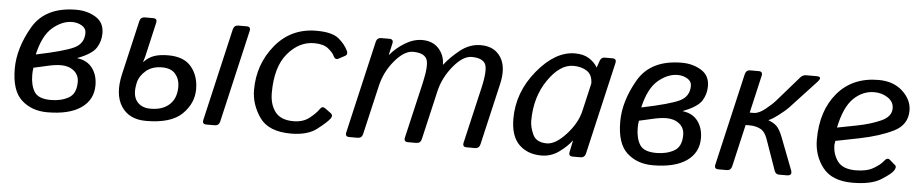

<svg xmlns="http://www.w3.org/2000/svg" viewBox="-36 -742 4673 971"><g transform="rotate(5 2300.5 -256.5)"><path d="M35.2 -197.3Q35.2 -300.8 98.6 -410.9Q162.1 -521 320.3 -521Q375.5 -521 418.5 -494.9Q461.4 -468.8 461.4 -414.1Q461.4 -372.1 439.7 -338.9Q418 -305.7 345.7 -278.3V-277.3Q396.5 -271 422.9 -235.6Q449.2 -200.2 449.2 -148.9Q449.2 -75.2 389.2 -33.4Q329.1 8.3 217.8 8.3Q138.7 8.3 86.9 -38.8Q35.2 -85.9 35.2 -197.3ZM126 -174.3Q126 -121.1 146.5 -88.1Q167 -55.2 230.5 -55.2Q282.2 -55.2 320.3 -76.4Q358.4 -97.7 358.4 -157.2Q358.4 -193.4 332.5 -214.1Q306.6 -234.9 267.6 -234.9Q237.3 -234.9 199.2 -225.8Q161.1 -216.8 128.9 -210Q126 -191.4 126 -174.3ZM134.8 -277.8Q278.8 -307.6 327.1 -331.1Q375.5 -354.5 375.5 -408.2Q375.5 -431.6 353.5 -444.6Q331.5 -457.5 304.2 -457.5Q253.9 -457.5 205.6 -416.7Q157.2 -376 134.8 -277.8Z M578.1 -216.8 641.6 -490.7Q646.5 -512.7 668.5 -512.7H710.4Q732.4 -512.7 727.5 -490.7L687.5 -316.9Q682.6 -297.9 678.7 -287.1H679.7Q702.1 -311.5 731 -321.8Q759.8 -332 803.7 -332Q882.8 -332 920.4 -286.6Q958 -241.2 958 -172.9Q958 -101.6 901.9 -46.6Q845.7 8.3 718.8 8.3Q632.8 8.3 593.5 -52.5Q554.2 -113.3 578.1 -216.8ZM656.2 -180.7Q642.1 -119.1 665.3 -87.2Q688.5 -55.2 736.8 -55.2Q797.9 -55.2 832.5 -87.2Q867.2 -119.1 867.2 -178.7Q867.2 -215.8 845.2 -242.2Q823.2 -268.6 777.3 -268.6Q727.5 -268.6 696 -242.2Q664.6 -215.8 656.2 -180.7ZM1024.9 0Q1002.9 0 1007.8 -22L1116.2 -490.7Q1121.1 -512.7 1143.1 -512.7H1185.1Q1207 -512.7 1202.1 -490.7L1093.8 -22Q1088.9 0 1066.9 0Z M1250 -196.3Q1250 -325.7 1329.8 -423.3Q1409.7 -521 1539.1 -521Q1618.2 -521 1651.9 -493.4Q1685.5 -465.8 1700.7 -432.6Q1708.5 -415 1693.8 -407.2L1661.6 -390.1Q1645 -381.3 1635.7 -402.3Q1628.9 -418 1604.5 -437.7Q1580.1 -457.5 1532.7 -457.5Q1456.5 -457.5 1398.7 -389.2Q1340.8 -320.8 1340.8 -189Q1340.8 -129.4 1369.4 -92.3Q1397.9 -55.2 1461.4 -55.2Q1511.7 -55.2 1543.9 -81.3Q1576.2 -107.4 1589.8 -127.9Q1601.1 -145 1615.7 -134.8L1646.5 -112.3Q1660.6 -102.1 1648.9 -85.4Q1634.8 -65.9 1586.9 -28.8Q1539.1 8.3 1455.1 8.3Q1340.8 8.3 1295.4 -56.9Q1250 -122.1 1250 -196.3Z M1750.5 0Q1728.5 0 1733.4 -22L1841.8 -490.7Q1846.7 -512.7 1868.7 -512.7H1909.7Q1931.6 -512.7 1926.8 -490.7L1913.6 -432.1H1915.5Q1944.3 -467.3 1988 -494.1Q2031.7 -521 2075.7 -521Q2129.4 -521 2159.9 -487.1Q2190.4 -453.1 2190.4 -406.7H2192.4Q2223.1 -446.8 2270.3 -483.9Q2317.4 -521 2373.5 -521Q2441.9 -521 2474.6 -470.9Q2507.3 -420.9 2487.3 -334L2415 -22Q2410.2 0 2388.2 0H2346.2Q2324.2 0 2329.1 -22L2395 -305.7Q2417 -400.9 2401.4 -429.2Q2385.7 -457.5 2332 -457.5Q2288.1 -457.5 2239.5 -398.7Q2190.9 -339.8 2174.8 -270.5L2117.2 -22Q2112.3 0 2090.3 0H2048.3Q2026.4 0 2031.2 -22L2097.2 -305.7Q2119.1 -400.9 2103.5 -429.2Q2087.9 -457.5 2034.2 -457.5Q1990.2 -457.5 1942.1 -400.6Q1894 -343.8 1877 -270.5L1819.3 -22Q1814.5 0 1792.5 0Z M2569.3 -165.5Q2569.3 -299.8 2660.4 -410.4Q2751.5 -521 2851.6 -521Q2895.5 -521 2923.8 -502.7Q2952.1 -484.4 2965.8 -460H2966.8L2977.1 -490.7Q2984.4 -512.7 3001 -512.7H3042Q3064 -512.7 3059.1 -490.7L2950.7 -22Q2945.8 0 2923.8 0H2884.3Q2862.8 0 2867.2 -22L2879.4 -80.6H2878.4Q2854.5 -48.8 2814.7 -20.3Q2774.9 8.3 2726.1 8.3Q2655.3 8.3 2612.3 -34.4Q2569.3 -77.1 2569.3 -165.5ZM2660.2 -162.1Q2660.2 -129.9 2677.5 -92.5Q2694.8 -55.2 2748.5 -55.2Q2792.5 -55.2 2845.7 -113.3Q2898.9 -171.4 2913.6 -234.4L2946.3 -376Q2946.3 -419.9 2918.2 -438.7Q2890.1 -457.5 2848.6 -457.5Q2780.3 -457.5 2720.2 -369.9Q2660.2 -282.2 2660.2 -162.1Z M3108.9 -197.3Q3108.9 -300.8 3172.4 -410.9Q3235.8 -521 3394 -521Q3449.2 -521 3492.2 -494.9Q3535.2 -468.8 3535.2 -414.1Q3535.2 -372.1 3513.4 -338.9Q3491.7 -305.7 3419.4 -278.3V-277.3Q3470.2 -271 3496.6 -235.6Q3522.9 -200.2 3522.9 -148.9Q3522.9 -75.2 3462.9 -33.4Q3402.8 8.3 3291.5 8.3Q3212.4 8.3 3160.6 -38.8Q3108.9 -85.9 3108.9 -197.3ZM3199.7 -174.3Q3199.7 -121.1 3220.2 -88.1Q3240.7 -55.2 3304.2 -55.2Q3356 -55.2 3394 -76.4Q3432.1 -97.7 3432.1 -157.2Q3432.1 -193.4 3406.2 -214.1Q3380.4 -234.9 3341.3 -234.9Q3311 -234.9 3272.9 -225.8Q3234.9 -216.8 3202.6 -210Q3199.7 -191.4 3199.7 -174.3ZM3208.5 -277.8Q3352.5 -307.6 3400.9 -331.1Q3449.2 -354.5 3449.2 -408.2Q3449.2 -431.6 3427.2 -444.6Q3405.3 -457.5 3377.9 -457.5Q3327.6 -457.5 3279.3 -416.7Q3231 -376 3208.5 -277.8Z M3624 0Q3602.1 0 3606.9 -22L3715.3 -490.7Q3720.2 -512.7 3742.2 -512.7H3784.2Q3806.2 -512.7 3801.3 -490.7L3757.3 -299.8H3777.3Q3803.2 -299.8 3835.4 -325.7Q3867.7 -351.6 3884.8 -371.1L3997.1 -500Q4008.3 -512.7 4025.9 -512.7H4078.1Q4111.3 -512.7 4084.5 -483.9L3952.6 -341.8Q3939.5 -327.6 3906 -302Q3872.6 -276.4 3855.5 -270.5L3855 -269.5Q3880.9 -260.3 3897.2 -244.9Q3913.6 -229.5 3929.7 -187.5L3990.7 -28.8Q4002 0 3971.2 0H3932.1Q3915 0 3908.7 -18.1L3853.5 -174.8Q3840.8 -211.4 3816.9 -223.4Q3793 -235.4 3762.7 -235.4H3742.2L3692.9 -22Q3688 0 3666 0Z M4107.4 -193.4Q4107.4 -339.8 4183.8 -430.4Q4260.3 -521 4392.6 -521Q4468.3 -521 4514.9 -477.8Q4561.5 -434.6 4561.5 -379.9Q4561.5 -307.6 4492.4 -273.4Q4423.3 -239.3 4321.3 -218.8L4201.2 -194.8Q4198.2 -176.3 4198.2 -175.3Q4198.2 -127 4224.6 -91.3Q4251 -55.7 4316.9 -55.7Q4373 -55.7 4407.2 -76.2Q4441.4 -96.7 4453.6 -113.3Q4470.7 -136.2 4484.4 -123.5L4513.2 -98.6Q4522.5 -90.3 4510.3 -71.3Q4499 -53.7 4449.7 -22.7Q4400.4 8.3 4305.2 8.3Q4201.2 8.3 4154.3 -52Q4107.4 -112.3 4107.4 -193.4ZM4203.6 -262.7 4303.7 -282.2Q4372.1 -295.4 4423.8 -318.6Q4475.6 -341.8 4475.6 -383.8Q4475.6 -417 4445.6 -437.3Q4415.5 -457.5 4376.5 -457.5Q4317.4 -457.5 4271.2 -412.6Q4225.1 -367.7 4203.6 -262.7Z"/></g></svg>

Font: Istok
Style: Italic
Weight: 500
Italic angle: -13°
Designer: Andrey V. Panov
Foundry: Andrey V. Panov
Version: Version 1.0.3